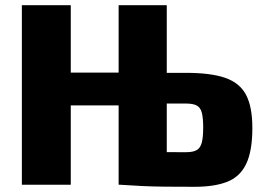

<svg xmlns="http://www.w3.org/2000/svg" viewBox="-20 -710 1015 738"><path d="M695 -430Q791 -430 846.5 -410.5Q902 -391 926 -345Q950 -299 950 -218Q950 -130 926.5 -80.5Q903 -31 854 -11.5Q805 8 728 8Q663 8 614.5 7.5Q566 7 525 5Q484 3 440 0L455 -128Q479 -127 543 -126Q607 -125 695 -125Q722 -125 736 -133Q750 -141 755.5 -161.5Q761 -182 761 -220Q761 -256 756 -276Q751 -296 737 -304Q723 -312 695 -312H451V-430ZM252 -690V0H64V-690ZM445 -431V-305H244V-431ZM621 -690V0H436V-690Z"/></svg>

Font: Exo 2 ExtraBold
Style: Regular
Weight: 800
Designer: Natanael Gama
Foundry: Natanael Gama
Version: Version 2.010